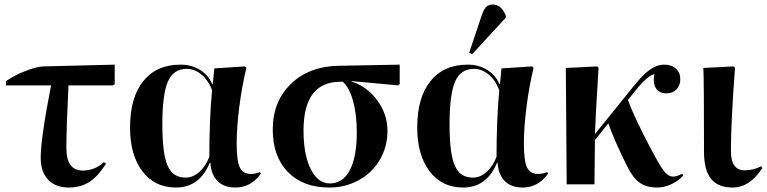

<svg xmlns="http://www.w3.org/2000/svg" viewBox="-20 -816 3394 850"><path d="M284.2 14.2Q225.6 14.2 192.9 -20.5Q160.2 -55.2 160.2 -117.2Q160.2 -204.1 206.1 -438H5.9L6.8 -457Q43 -482.4 92.5 -501.7Q142.1 -521 171.9 -522L487.8 -529.8V-443.8L480 -438H283.2Q273.9 -252.4 273.9 -160.2Q273.9 -61 346.2 -61Q399.9 -61 439.9 -98.1L449.2 -90.8Q413.1 -34.2 374.8 -10Q336.4 14.2 284.2 14.2Z M758.8 14.2Q665 14.2 610.4 -57.6Q555.7 -129.4 555.7 -252Q555.7 -383.8 614.3 -456.8Q672.9 -529.8 778.8 -529.8Q827.6 -529.8 865.2 -506.6Q902.8 -483.4 919.9 -442.9H921.9L928.7 -513.2L1064 -522L1070.8 -516.1Q1050.8 -432.6 1039.3 -342.5Q1027.8 -252.4 1027.8 -180.2Q1027.8 -104 1041.7 -75Q1055.7 -45.9 1090.8 -45.9Q1110.4 -45.9 1130.9 -54.2L1134.8 -46.9Q1090.8 14.2 1022 14.2Q971.7 14.2 943.1 -14.4Q914.6 -43 911.6 -95.2H908.7Q863.3 14.2 758.8 14.2ZM802.7 -29.8Q834.5 -29.8 862.8 -54.9Q891.1 -80.1 906.7 -122.1Q906.7 -287.1 918.9 -417Q901.9 -460.9 871.8 -486.1Q841.8 -511.2 806.6 -511.2Q748 -511.2 723.4 -455.3Q698.7 -399.4 698.7 -266.1Q698.7 -177.2 709 -126.2Q719.2 -75.2 741.7 -52.5Q764.2 -29.8 802.7 -29.8Z M1437.5 14.2Q1321.3 14.2 1254.4 -54.7Q1187.5 -123.5 1187.5 -242.2Q1187.5 -367.2 1268.1 -444.8Q1348.6 -522.5 1480.5 -524.9L1749.5 -529.8V-443.8L1742.7 -438L1536.6 -457V-455.1Q1606.4 -432.1 1650.9 -370.8Q1695.3 -309.6 1695.3 -236.8Q1695.3 -166.5 1661.6 -108.9Q1627.9 -51.3 1568.8 -18.6Q1509.8 14.2 1437.5 14.2ZM1440.4 -3.9Q1497.6 -3.9 1528.6 -62.5Q1559.6 -121.1 1559.6 -230Q1559.6 -309.1 1543.2 -368.4Q1526.9 -427.7 1497.6 -454.1H1487.3Q1323.7 -454.1 1323.7 -237.8Q1323.7 -131.3 1355.5 -67.6Q1387.2 -3.9 1440.4 -3.9Z M2070.3 -576.2 2057.1 -582 2112.3 -747.1Q2121.6 -774.4 2132.3 -785.2Q2143.1 -795.9 2161.1 -795.9Q2200.2 -795.9 2219.2 -746.1V-737.8ZM2030.3 14.2Q1936.5 14.2 1881.8 -57.6Q1827.1 -129.4 1827.1 -252Q1827.1 -383.8 1885.7 -456.8Q1944.3 -529.8 2050.3 -529.8Q2099.1 -529.8 2136.7 -506.6Q2174.3 -483.4 2191.4 -442.9H2193.4L2200.2 -513.2L2335.4 -522L2342.3 -516.1Q2322.3 -432.6 2310.8 -342.5Q2299.3 -252.4 2299.3 -180.2Q2299.3 -104 2313.2 -75Q2327.1 -45.9 2362.3 -45.9Q2381.8 -45.9 2402.3 -54.2L2406.2 -46.9Q2362.3 14.2 2293.5 14.2Q2243.2 14.2 2214.6 -14.4Q2186 -43 2183.1 -95.2H2180.2Q2134.8 14.2 2030.3 14.2ZM2074.2 -29.8Q2106 -29.8 2134.3 -54.9Q2162.6 -80.1 2178.2 -122.1Q2178.2 -287.1 2190.4 -417Q2173.3 -460.9 2143.3 -486.1Q2113.3 -511.2 2078.1 -511.2Q2019.5 -511.2 1994.9 -455.3Q1970.2 -399.4 1970.2 -266.1Q1970.2 -177.2 1980.5 -126.2Q1990.7 -75.2 2013.2 -52.5Q2035.6 -29.8 2074.2 -29.8Z M2888.7 14.2Q2840.8 14.2 2810.5 -8.1Q2780.3 -30.3 2753.9 -85Q2698.2 -197.3 2672.9 -270L2613.8 -195.8L2611.8 0H2488.8L2484.9 -515.1L2624 -522L2629.9 -516.1Q2615.7 -288.1 2613.8 -222.2L2781.7 -430.2Q2825.2 -484.9 2856.7 -507.3Q2888.2 -529.8 2920.9 -529.8Q2953.1 -529.8 2972.4 -512.2Q2991.7 -494.6 2991.7 -465.8Q2991.7 -438 2975.1 -420.4Q2958.5 -402.8 2930.7 -402.8Q2897.9 -402.8 2883.8 -425.3Q2869.6 -447.8 2877 -487.8Q2863.8 -486.3 2840.8 -466.3Q2817.9 -446.3 2794.9 -417L2759.8 -373Q2788.6 -295.4 2857.9 -164.1Q2900.4 -83 2919.4 -58.6Q2938.5 -34.2 2960 -34.2Q2977.5 -34.2 3000 -46.9L3004.9 -39.1Q2982.9 -14.6 2951.7 -0.2Q2920.4 14.2 2888.7 14.2Z M3223.6 14.2Q3158.7 14.2 3127.7 -24.4Q3096.7 -63 3096.7 -144Q3096.7 -460.9 3093.8 -515.1L3226.6 -522L3233.9 -516.1Q3215.8 -273.9 3215.8 -147Q3215.8 -62 3276.9 -62Q3315.9 -62 3349.6 -80.1L3354.5 -71.8Q3299.3 14.2 3223.6 14.2Z"/></svg>

Font: Display Semibold
Style: Regular
Weight: 600
Designer: Latin by Veronika Burian and Jose Scaglione. Greek by Irene Vlachou. Cyrillic by Vera Evstafieva.
Foundry: TypeTogether
Version: Version 3.002